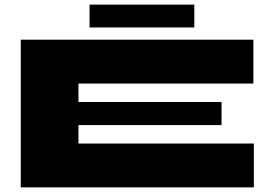

<svg xmlns="http://www.w3.org/2000/svg" viewBox="-20 -812 1180 832"><path d="M320 -270V-190H1080V0H70V-640H1078V-450H320V-370H940V-270ZM368 -693V-792H822V-693Z"/></svg>

Font: Syne ExtraBold
Style: Regular
Weight: 800
Designer: Lucas Descroix
Foundry: Bonjour Monde
Version: Version 2.200; ttfautohint (v1.8.4)